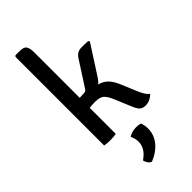

<svg xmlns="http://www.w3.org/2000/svg" viewBox="-308 -795 1116 1116"><g transform="rotate(-45 250.0 -237.0)"><path d="M175.5 0Q155.5 4 127.5 4Q101 4 80 0V-729L86.5 -735.5H123Q154.5 -735.5 165 -720.2Q175.5 -705 175.5 -672ZM433.5 -101Q445.5 -71 456.8 -52Q468 -33 481.5 -23.5Q471.5 -11.5 453.2 -2.5Q435 6.5 416.5 6.5Q389 6.5 376.2 -8Q363.5 -22.5 352.5 -50.5L311 -149.5Q294.5 -189 276.8 -203Q259 -217 223 -217Q209.5 -217 194.5 -216Q179.5 -215 161.5 -213L126.5 -209.5V-281H257.5Q312 -281 344.8 -258.5Q377.5 -236 398.5 -185ZM336.5 -311.5Q317 -278.5 288 -264Q259 -249.5 218.5 -249.5H136V-294.5L211 -298Q219.5 -298 225 -301.2Q230.5 -304.5 235 -312L326.5 -454Q338.5 -474.5 352.5 -485.5Q366.5 -496.5 392 -496.5Q406.5 -496.5 418.2 -496.2Q430 -496 443.5 -495L449.5 -487ZM321.5 61Q325.5 69 328 83.5Q330.5 98 330.5 111.5Q330.5 161.5 298 201.2Q265.5 241 210 263Q198 259 189.5 247Q181 235 178 221Q237.5 181.5 237.5 125.5Q237.5 112 233.8 98.2Q230 84.5 224.5 73.5Q250.5 56 287.5 56Q306 56 321.5 61Z"/></g></svg>

Font: Signika Negative
Style: Regular
Weight: 400
Designer: Anna Giedry
Foundry: Anna Giedry
Version: Version 2.001